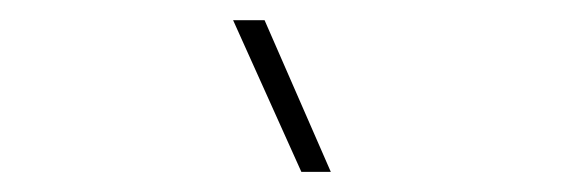

<svg xmlns="http://www.w3.org/2000/svg" viewBox="-20 -754 575 191"><path d="M243.2 -733.9 309.1 -583H279.8L211.9 -733.9Z"/></svg>

Font: Human Sans ExtraLight
Style: Italic
Weight: 200
Italic angle: -8°
Designer: Tim Radville
Foundry: Continuum
Version: Version 1.000;FEAKit 1.0